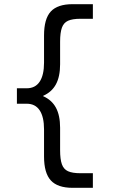

<svg xmlns="http://www.w3.org/2000/svg" viewBox="-20 -790 543 920"><path d="M328 110Q256 110 223.5 74.5Q191 39 191 -40V-170Q191 -230 170 -261.5Q149 -293 108 -293H61V-367H108Q149 -367 170 -398.5Q191 -430 191 -490V-620Q191 -700 223.5 -735Q256 -770 328 -770H425V-700H365Q327 -700 306 -690.5Q285 -681 276.5 -657Q268 -633 268 -590V-482Q268 -423 248 -386Q228 -349 187 -331V-329Q228 -311 248 -274Q268 -237 268 -178V-70Q268 -27 276.5 -3Q285 21 306 30.5Q327 40 365 40H425V110Z"/></svg>

Font: M PLUS 1
Style: Regular
Weight: 400
Designer: Coji Morishita
Foundry: UNDERFOREST DESIGN
Version: Version 1.001